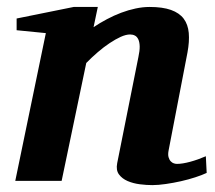

<svg xmlns="http://www.w3.org/2000/svg" viewBox="-20 -520 618 552"><path d="M574.2 -22.9Q561 -16.6 541.5 -10.3Q522 -3.9 500.2 1Q478.5 5.9 456.8 9Q435.1 12.2 418 12.2Q401.4 12.2 382.1 9.8Q362.8 7.3 346.9 0.5Q331.1 -6.3 322 -18.6Q313 -30.8 316.9 -50.8L377.9 -356Q381.8 -374 381.6 -386.5Q381.3 -398.9 377.7 -406.7Q374 -414.6 367.9 -417.7Q361.8 -420.9 354 -420.9Q342.3 -420.9 327.1 -414.1Q312 -407.2 295.2 -396Q278.3 -384.8 261 -369.9Q243.7 -355 228 -338.9L157.2 0H23.9L111.8 -424.8L27.8 -433.1V-466.8L191.9 -500H261.2L249 -441.9Q267.1 -454.1 287.4 -464.8Q307.6 -475.6 328.4 -483.4Q349.1 -491.2 369.9 -495.6Q390.6 -500 410.2 -500Q447.3 -500 471.4 -491.5Q495.6 -482.9 508.1 -466.3Q520.5 -449.7 522.7 -425.3Q524.9 -400.9 519 -369.1L464.8 -87.9Q462.4 -75.7 464.6 -68.1Q466.8 -60.5 470.9 -56.2Q475.1 -51.8 480 -50.3Q484.9 -48.8 488.8 -48.8Q504.4 -48.8 526.9 -54.9Q549.3 -61 571.8 -70.8Z"/></svg>

Font: Charis SIL Viet
Style: Bold Italic
Weight: 700
Italic angle: -11°
Foundry: SIL International
Version: Version 5.000